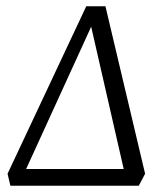

<svg xmlns="http://www.w3.org/2000/svg" viewBox="-20 -590 527 610"><path d="M13 0 4 -38 254 -570H315L441 -38L421 0ZM63 -53H373L261 -543H287Z"/></svg>

Font: Yrsa Light
Style: Italic
Weight: 300
Italic angle: -7.10001°
Designer: Anna Giedrys (Yrsa+Rasa design), David Brezina (Yrsa art-direction, Rasa art-direction, design)
Foundry: Rosetta Type Foundry
Version: Version 2.004